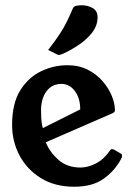

<svg xmlns="http://www.w3.org/2000/svg" viewBox="-20 -699 493 730"><path d="M154 -158Q169 -121 202 -91.5Q235 -62 286 -62Q315 -62 345.5 -78Q376 -94 399 -128Q401 -132 406 -132Q410 -132 415 -129.5Q420 -127 441 -114Q444 -113 444 -107Q444 -100 439 -92Q414 -47 372 -18Q330 11 262 11Q189 11 136 -21.5Q83 -54 54.5 -107.5Q26 -161 26 -224Q26 -306 57 -355.5Q88 -405 136 -428Q184 -451 236 -451Q280 -451 313.5 -434Q347 -417 370 -390.5Q393 -364 405 -334.5Q417 -305 417 -280Q417 -273 409 -269ZM285 -283Q285 -326 264.5 -353Q244 -380 214 -380Q177 -380 156.5 -351.5Q136 -323 136 -280Q136 -267 137 -247.5Q138 -228 143 -212ZM163 -509Q191 -545 207 -569.5Q223 -594 234 -616.5Q245 -639 257 -667Q260 -675 270 -677Q280 -679 289 -679Q315 -679 333 -668Q351 -657 351 -634Q351 -601 329.5 -574Q308 -547 277.5 -527Q247 -507 220 -495Q216 -494 212 -492Q208 -490 204 -490Q201 -490 195 -493Z"/></svg>

Font: Young Serif
Style: Regular
Weight: 400
Designer: Bastien Sozeau
Foundry: NBR — Bastien Sozeau
Version: Version 3.004; ttfautohint (v1.8.4.7-5d5b);gftools[0.9.33]